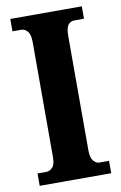

<svg xmlns="http://www.w3.org/2000/svg" viewBox="-83 -762 509 809"><g transform="rotate(-10 172.0 -357.0)"><path d="M20 0V-53H59Q72 -53 84 -65.5Q96 -78 96 -109V-601Q96 -635 84 -648Q72 -661 59 -661H20V-714H326V-661H285Q268 -661 258 -648Q248 -635 248 -600V-110Q248 -80 259.5 -66.5Q271 -53 285 -53H326V0Z"/></g></svg>

Font: Noto Serif Myanmar ExtraCondensed ExtraBold
Style: Regular
Weight: 800
Width: 2
Designer: Ben Mitchell and the Monotype Design Team
Foundry: Monotype Imaging Inc.
Version: Version 2.106; ttfautohint (v1.8.4.7-5d5b)